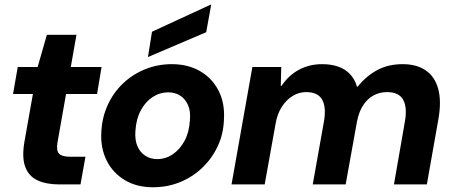

<svg xmlns="http://www.w3.org/2000/svg" viewBox="-20 -779 1907 811"><path d="M231 0Q175 0 138 -17.5Q101 -35 86.5 -74.5Q72 -114 83 -179L119 -382H35L55 -496H139L178 -632H303L279 -496H409L390 -382H259L223 -178Q217 -143 229.5 -130Q242 -117 276 -117H341L320 0Z M626 12Q558 12 507.5 -18Q457 -48 430.5 -101Q404 -154 408 -222Q411 -283 435 -335.5Q459 -388 499.5 -426.5Q540 -465 593 -486.5Q646 -508 706 -508Q774 -508 825 -478.5Q876 -449 903 -396.5Q930 -344 926 -275Q924 -213 899.5 -161Q875 -109 834 -70Q793 -31 740 -9.5Q687 12 626 12ZM644 -107Q680 -107 710 -127.5Q740 -148 759.5 -184Q779 -220 782 -270Q786 -309 774 -335.5Q762 -362 740.5 -375.5Q719 -389 691 -389Q655 -389 624.5 -369Q594 -349 574.5 -312.5Q555 -276 552 -226Q549 -188 560.5 -161.5Q572 -135 594 -121Q616 -107 644 -107ZM605 -538 622 -645 869 -759H872L851 -643Z M958 0 1046 -496H1168L1166 -416H1169Q1199 -461 1243 -484.5Q1287 -508 1341 -508Q1378 -508 1407.5 -498Q1437 -488 1457.5 -467Q1478 -446 1488 -413H1491Q1526 -457 1572.5 -482.5Q1619 -508 1681 -508Q1740 -508 1778.5 -481.5Q1817 -455 1831 -403.5Q1845 -352 1832 -277L1783 0H1644L1690 -264Q1701 -325 1683 -357.5Q1665 -390 1615 -390Q1584 -390 1558 -376Q1532 -362 1514 -334.5Q1496 -307 1488 -266L1440 0H1301L1348 -264Q1359 -325 1341 -357.5Q1323 -390 1273 -390Q1243 -390 1216.5 -374Q1190 -358 1170.5 -328Q1151 -298 1144 -256L1098 0Z"/></svg>

Font: DM Sans 36pt ExtraBold
Style: Italic
Weight: 800
Italic angle: -10°
Designer: Colophon Foundry, Jonny Pinhorn
Foundry: Colophon Foundry
Version: Version 4.004;gftools[0.9.30]